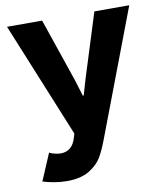

<svg xmlns="http://www.w3.org/2000/svg" viewBox="-83 -593 744 873"><g transform="rotate(-10 289.0 -156.0)"><path d="M44.9 195.3 97.7 71.3Q108.9 77.1 122.8 80.3Q136.7 83.5 149.4 84Q203.6 84 220.7 23.4L226.1 5.9L8.8 -525.4H170.9L270.5 -233.4L293.9 -157.2H297.9L320.3 -233.4L412.1 -525.4H573.2L351.6 58.6Q334.5 104 316.4 134.5Q298.3 165 259.3 189Q220.2 212.9 156.2 212.9Q127.9 212.9 97.7 207.8Q67.4 202.6 44.9 195.3Z"/></g></svg>

Font: Reddit Sans Vanilla ExtraBold
Style: Regular
Weight: 800
Designer: Stephen Hutchings
Foundry: Reddit
Version: Version 1.013